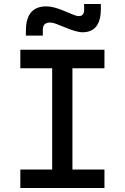

<svg xmlns="http://www.w3.org/2000/svg" viewBox="-20 -943 626 963"><path d="M82 0V-92.8H241.7V-600.6H82V-693.4H503.9V-600.6H343.3V-92.8H503.9V0ZM109.9 -764.6V-789.1Q109.9 -911.1 212.4 -911.1Q232.4 -911.1 254.2 -905Q275.9 -898.9 304.2 -887.2Q333 -875.5 348.1 -869.1Q363.3 -862.3 375.5 -862.3Q401.9 -862.3 401.9 -893.6V-922.9H485.8V-898.4Q485.8 -781.2 394 -781.2Q377.4 -781.2 354.5 -788.1Q331.5 -794.9 299.8 -808.1Q278.8 -816.9 261.2 -823.5Q243.7 -830.1 231 -830.1Q194.8 -830.1 194.8 -793.9V-764.6Z"/></svg>

Font: CaskaydiaCove NFP
Style: Regular
Weight: 400
Designer: Aaron Bell
Foundry: Saja Typeworks
Version: Version 2111.001; VTT 6.35;Nerd Fonts 3.1.1